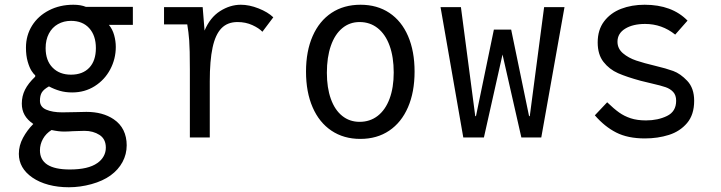

<svg xmlns="http://www.w3.org/2000/svg" viewBox="-20 -580 3040 810"><path d="M116.5 169Q59.5 129.5 59.5 69Q59.5 34 77 1.5Q94.5 -31 120.5 -57Q95.5 -74 83.8 -95Q72 -116 72 -143Q72 -174.5 85.5 -201.5Q99 -228.5 128.5 -256.5V-263Q122.5 -266.5 113.2 -280.8Q104 -295 96.8 -320.2Q89.5 -345.5 89.5 -379Q89.5 -430.5 115.2 -471.8Q141 -513 186.8 -536.5Q232.5 -560 289.5 -560Q321 -560 342.5 -551H540.5V-475H439.5Q454.5 -457 461.5 -432Q468.5 -407 468.5 -382Q468.5 -331.5 445 -287.2Q421.5 -243 379.5 -216.5Q337.5 -190 284.5 -190Q256 -190 232.5 -196.8Q209 -203.5 186.5 -215.5Q165 -203.5 156.8 -190.5Q148.5 -177.5 148.5 -155Q148.5 -129 174.8 -117.5Q201 -106 242.5 -106Q260 -106 300 -107L344.5 -108Q413.5 -108 459.5 -77Q487 -58.5 500.8 -30.5Q514.5 -2.5 514.5 33Q514.5 70.5 497 103.2Q479.5 136 446.5 160Q414 183.5 366 196.8Q318 210 270.5 210Q224 210 184.8 199.5Q145.5 189 116.5 169ZM390.5 108Q408 96 417.2 79.2Q426.5 62.5 426.5 43Q426.5 6.5 399.8 -10.8Q373 -28 336.5 -28Q323 -28 308 -27.2Q293 -26.5 286.5 -26.5Q267 -25 249.5 -25Q227 -25 197.5 -31.5Q174 -17 161.2 6Q148.5 29 148.5 54Q148.5 135 274.5 135Q352.5 135 390.5 108ZM384.5 -377Q384.5 -430 356.5 -461Q328.5 -492 279.5 -492Q249 -492 224.5 -478.2Q200 -464.5 186.2 -438.2Q172.5 -412 172.5 -377Q172.5 -324.5 201.8 -294.8Q231 -265 279.5 -265Q329 -265 356.8 -294.5Q384.5 -324 384.5 -377Z M781 -287Q781 -373.5 778.2 -409.5Q775.5 -445.5 770 -477H672V-550H835L843 -451Q866 -506 908.2 -533Q950.5 -560 996 -560Q1031.5 -560 1070.8 -544.5Q1110 -529 1133 -507L1087 -446Q1073 -461 1044.8 -474Q1016.5 -487 982 -487Q939.5 -487 914 -460.5Q888.5 -434 876.8 -379.2Q865 -324.5 865 -237V0H781Z M1271 -278Q1271 -364 1299 -427.8Q1327 -491.5 1378.8 -525.8Q1430.5 -560 1501 -560Q1571 -560 1622.5 -525.8Q1674 -491.5 1701.5 -427.8Q1729 -364 1729 -278Q1729 -191.5 1701.2 -127.5Q1673.5 -63.5 1622 -28.8Q1570.5 6 1500 6Q1430 6 1378.2 -28.8Q1326.5 -63.5 1298.8 -127.5Q1271 -191.5 1271 -278ZM1641 -274Q1641 -339.5 1623.5 -387.5Q1606 -435.5 1573.5 -461.2Q1541 -487 1497 -487Q1455 -487 1423.8 -461Q1392.5 -435 1375.8 -386.8Q1359 -338.5 1359 -273Q1359 -209.5 1375.8 -162.8Q1392.5 -116 1423.8 -91Q1455 -66 1497 -66Q1541 -66 1573.5 -91.2Q1606 -116.5 1623.5 -163.5Q1641 -210.5 1641 -274Z M1838.5 -550H1924.5L1985 -90H1988L2063.5 -455H2136.5L2212 -90H2215L2275.5 -550H2361.5L2263.5 0H2179.5L2100 -350L2021.5 0H1934.5Z M2489.5 -93.5 2541.5 -148.5Q2570 -121 2591.8 -105.5Q2613.5 -90 2640.8 -81Q2668 -72 2705.5 -72Q2755.5 -72 2794 -90.8Q2832.5 -109.5 2832.5 -155Q2832.5 -178.5 2820 -192Q2807.5 -205.5 2788 -212.2Q2768.5 -219 2731 -227.5Q2694 -236 2683.5 -239Q2624.5 -255 2587.5 -271.2Q2550.5 -287.5 2526 -318.8Q2501.5 -350 2501.5 -401Q2501.5 -454 2528.5 -489.8Q2555.5 -525.5 2600.2 -542.8Q2645 -560 2699.5 -560Q2815 -560 2880.5 -493L2828.5 -434Q2772.5 -479 2701.5 -479Q2650 -479 2617.5 -459Q2585 -439 2585 -404Q2585 -375 2608.2 -355.2Q2631.5 -335.5 2664.2 -324.5Q2697 -313.5 2745.5 -302Q2790 -291.5 2820.2 -280.5Q2850.5 -269.5 2879.5 -238.8Q2908.5 -208 2908.5 -155Q2908.5 -96 2878.5 -60.8Q2848.5 -25.5 2801.8 -10.8Q2755 4 2700.5 4Q2628.5 4 2579.5 -21Q2530.5 -46 2489.5 -93.5Z"/></svg>

Font: JuliaMono Latin
Style: Regular
Weight: 400
Monospace: yes
Designer: cormullion
Foundry: corm
Version: Version 0.049; ttfautohint (v1.8.4)